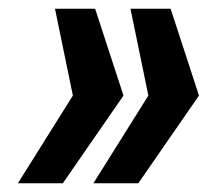

<svg xmlns="http://www.w3.org/2000/svg" viewBox="-20 -530 489 440"><path d="M194 -110 320 -311 279 -510H371L436 -311L297 -110ZM21 -110 147 -311 106 -510H198L263 -311L124 -110Z"/></svg>

Font: Saira SemiCondensed
Style: Bold Italic
Weight: 700
Width: 4
Italic angle: -12°
Designer: Hector Gatti with collaboration of the Omnibus-Type team
Foundry: Omnibus-Type
Version: Version 1.101